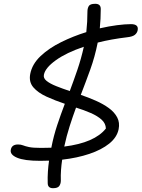

<svg xmlns="http://www.w3.org/2000/svg" viewBox="-20 -837 745 1010"><path d="M191 9Q108 9 69.5 -7.5Q31 -24 37 -50Q42 -77 75 -77Q90 -77 101 -72.5Q112 -68 132.5 -63.5Q153 -59 196 -59Q224 -59 250 -60Q262 -122 281 -179Q300 -236 321 -291Q270 -308 225 -328.5Q180 -349 155.5 -377.5Q131 -406 139 -448Q149 -500 193.5 -542Q238 -584 302 -615.5Q366 -647 434 -668Q437 -695 438.5 -722Q440 -749 440 -777Q440 -793 447 -805Q454 -817 481 -817Q510 -817 510 -790Q510 -738 505 -688Q553 -699 595.5 -704.5Q638 -710 669 -710Q711 -710 704 -677Q701 -663 689 -653.5Q677 -644 649 -641Q607 -636 568 -629Q529 -622 494 -613Q479 -538 455 -471.5Q431 -405 405 -338Q446 -324 484.5 -307Q523 -290 552.5 -268.5Q582 -247 596.5 -219.5Q611 -192 604 -157Q595 -114 554.5 -81.5Q514 -49 450 -27.5Q386 -6 307 3Q303 30 301 57.5Q299 85 300 113Q300 129 292 141Q284 153 259 153Q231 153 231 126Q230 95 232 65.5Q234 36 238 8Q215 9 191 9ZM211 -444Q207 -426 225 -411.5Q243 -397 275.5 -384Q308 -371 347 -358Q367 -411 387 -469.5Q407 -528 421 -591Q329 -560 273.5 -520Q218 -480 211 -444ZM537 -161Q536 -188 514.5 -207.5Q493 -227 457.5 -242.5Q422 -258 380 -271Q363 -225 346.5 -173.5Q330 -122 318 -66Q478 -86 537 -161Z"/></svg>

Font: Shantell Sans Normal
Style: Italic
Weight: 300
Italic angle: -11.31°
Designer: Stephen Nixon, Anya Danilova, Shantell Martin
Foundry: Arrow Type
Version: Version 1.008;[a672d596b]